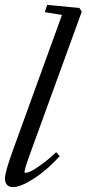

<svg xmlns="http://www.w3.org/2000/svg" viewBox="-20 -745 351 776"><path d="M32.7 11.2Q17.1 11.2 8.5 2.2Q0 -6.8 0 -23.4Q0 -49.3 32.7 -139.2L230.5 -684.6L161.1 -695.8L170.4 -725.1L300.8 -712.9L310.5 -697.8L106 -135.7Q79.1 -62.5 79.1 -50.3Q79.1 -46.4 84 -46.4Q89.8 -46.4 103.8 -52.5Q117.7 -58.6 146.2 -79.1Q174.8 -99.6 207 -129.9L221.2 -113.8Q171.9 -59.1 117.9 -23.9Q64 11.2 32.7 11.2Z"/></svg>

Font: Elstob 6pt
Style: Italic
Weight: 400
Italic angle: -20°
Designer: Peter S. Baker
Version: Version 1.015